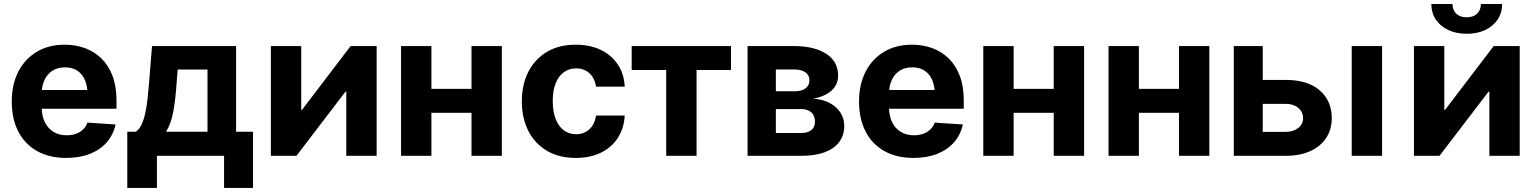

<svg xmlns="http://www.w3.org/2000/svg" viewBox="-20 -775 7640 955"><path d="M309.2 10.5Q225.3 10.5 164.4 -23.6Q103.5 -57.7 71 -120.8Q38.5 -183.9 38.5 -270.3Q38.5 -354.6 70.9 -418.1Q103.4 -481.6 162.6 -517.2Q221.8 -552.7 302 -552.7Q356.2 -552.7 403 -535.5Q449.8 -518.3 485 -483.7Q520.1 -449.2 539.7 -397.3Q559.4 -345.3 559.4 -275.6V-234.2H98.6V-327.5H486.1L415.6 -303.1Q415.6 -344.9 402.9 -375.5Q390.2 -406.2 365.2 -423.1Q340.2 -440 303.1 -440Q266 -440 240.2 -423Q214.5 -406 201 -376.5Q187.5 -347.1 187.5 -309V-243Q187.5 -198.8 203 -167.3Q218.5 -135.7 246.5 -118.9Q274.5 -102.1 311.5 -102.1Q336.6 -102.1 357.2 -109.3Q377.7 -116.5 392.6 -130.7Q407.4 -144.8 415 -165.2L554.7 -155.9Q544 -105.5 511.7 -68Q479.3 -30.6 428 -10Q376.7 10.5 309.2 10.5Z M613.1 159.8V-119.7H655.1Q672.9 -131.2 684.4 -155.9Q696 -180.6 703 -214.5Q710.1 -248.4 714.3 -287.6Q718.6 -326.8 721.7 -366.6L736.1 -545.9H1154.3V-119.7H1238.5V159.8H1094.5V0H760.5V159.8ZM805.9 -119.7H1012.1V-429.1H863.7L858.8 -366.6Q853 -279.4 841.7 -218.7Q830.3 -157.9 805.9 -119.7Z M1853.4 0H1702.4V-318.9H1698.2L1454.6 0H1327.3V-545.9H1478.3V-228.7H1482.3L1723.9 -545.9H1853.4Z M2367.5 -332.9V-213.8H2083.1V-332.9ZM2125.8 -545.9V0H1974.8V-545.9ZM2476.2 -545.9V0H2325.2V-545.9Z M2843.8 10.5Q2760 10.5 2699.9 -25.2Q2639.7 -61 2607.7 -124.4Q2575.6 -187.7 2575.6 -270.7Q2575.6 -354.5 2608 -417.9Q2640.3 -481.3 2700.4 -517Q2760.5 -552.7 2843.4 -552.7Q2914.7 -552.7 2968.4 -526.8Q3022 -500.9 3053.1 -454Q3084.3 -407 3087.3 -343.8H2944.7Q2940.7 -371 2927.9 -391.5Q2915.1 -412 2894.3 -423.4Q2873.5 -434.8 2845.5 -434.8Q2810.4 -434.8 2784.4 -415.8Q2758.3 -396.9 2743.8 -360.5Q2729.3 -324.2 2729.3 -272.5Q2729.3 -220.6 2743.6 -183.6Q2757.9 -146.6 2784.1 -127Q2810.3 -107.4 2845.5 -107.4Q2884.6 -107.4 2911.4 -132Q2938.2 -156.6 2944.7 -200.2H3087.3Q3084 -137.5 3053.6 -90Q3023.1 -42.5 2969.9 -16Q2916.6 10.5 2843.8 10.5Z M3293.7 0V-426.8H3122V-545.9H3615.9V-426.8H3444.6V0Z M3698.4 0V-545.9H3930.5Q4031.5 -545.4 4090.1 -507.1Q4148.7 -468.8 4148.8 -398Q4148.7 -353.8 4115.8 -324.3Q4082.9 -294.8 4024.4 -284.2Q4073.2 -281 4107.8 -262.3Q4142.4 -243.6 4160.8 -214.2Q4179.3 -184.8 4179.3 -148.8Q4179.3 -102.4 4154.3 -68.9Q4129.3 -35.4 4082 -17.7Q4034.7 0 3966.4 0ZM3839.1 -113.5H3966.4Q3997.9 -113.3 4016 -128.4Q4034.1 -143.5 4033.6 -169.7Q4034.1 -198.7 4016 -215.6Q3997.9 -232.4 3966.4 -232.4H3839.1ZM3839.1 -321.1H3934Q3967.9 -321 3987 -335.7Q4006.2 -350.5 4006.2 -375.8Q4006.2 -401.1 3986 -415.3Q3965.8 -429.5 3930.5 -429.5H3839.1Z M4523.5 10.5Q4439.6 10.5 4378.8 -23.6Q4317.9 -57.7 4285.4 -120.8Q4252.8 -183.9 4252.8 -270.3Q4252.8 -354.6 4285.3 -418.1Q4317.8 -481.6 4377 -517.2Q4436.1 -552.7 4516.3 -552.7Q4570.5 -552.7 4617.3 -535.5Q4664.2 -518.3 4699.3 -483.7Q4734.5 -449.2 4754.1 -397.3Q4773.7 -345.3 4773.7 -275.6V-234.2H4313V-327.5H4700.5L4630 -303.1Q4630 -344.9 4617.3 -375.5Q4604.6 -406.2 4579.6 -423.1Q4554.6 -440 4517.5 -440Q4480.4 -440 4454.6 -423Q4428.8 -406 4415.3 -376.5Q4401.9 -347.1 4401.9 -309V-243Q4401.9 -198.8 4417.3 -167.3Q4432.8 -135.7 4460.8 -118.9Q4488.9 -102.1 4525.9 -102.1Q4551 -102.1 4571.5 -109.3Q4592.1 -116.5 4606.9 -130.7Q4621.8 -144.8 4629.4 -165.2L4769 -155.9Q4758.4 -105.5 4726 -68Q4693.7 -30.6 4642.3 -10Q4591 10.5 4523.5 10.5Z M5263.5 -332.9V-213.8H4979.1V-332.9ZM5021.8 -545.9V0H4870.8V-545.9ZM5372.2 -545.9V0H5221.2V-545.9Z M5886.5 -332.9V-213.8H5602.1V-332.9ZM5644.8 -545.9V0H5493.8V-545.9ZM5995.2 -545.9V0H5844.2V-545.9Z M6211.4 -377.5H6374.7Q6483 -378 6543.5 -326.1Q6603.9 -274.2 6604.2 -188.1Q6604.2 -131.9 6576.8 -89.6Q6549.4 -47.4 6498.1 -23.7Q6446.9 0 6374.7 0H6116.9V-545.9H6260.8V-119.1H6374.7Q6412.3 -119.1 6436.8 -138.1Q6461.3 -157 6461.6 -187.1Q6461.3 -218.8 6436.8 -238.9Q6412.3 -258.9 6374.7 -258.4H6211.4ZM6703.4 0V-545.9H6854.4V0Z M7539 0H7388V-318.9H7383.8L7140.1 0H7012.9V-545.9H7163.9V-228.7H7167.9L7409.5 -545.9H7539ZM7275.4 -607Q7223.4 -607 7183.6 -625.8Q7143.9 -644.6 7121.7 -677.8Q7099.5 -711 7099.5 -755.1H7204.6Q7204.6 -724.8 7223.6 -706.8Q7242.7 -688.9 7275.5 -688.9Q7307.7 -688.9 7326.8 -706.8Q7345.8 -724.8 7345.8 -755.1H7451.5Q7451.5 -711 7429.2 -677.8Q7407 -644.6 7367.4 -625.8Q7327.9 -607 7275.4 -607Z"/></svg>

Font: Inter
Style: Regular
Weight: 400
Designer: Rasmus Andersson
Foundry: rsms
Version: Version 4.000;git-8c9346024